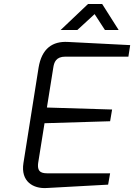

<svg xmlns="http://www.w3.org/2000/svg" viewBox="-20 -943 675 966"><path d="M285 -792H369L456 -872L508 -792H577L494 -923H423ZM98 -123C83 -29 148 7 214 3L524 -14L534 -71H227C198 -71 165 -70 172 -123L204 -323L534 -333L544 -392L216 -402L248 -602C252 -629 261 -658 309 -658H626L635 -716L321 -732C245 -736 190 -700 174 -602Z"/></svg>

Font: Exo
Style: Regular Italic
Weight: 400
Designer: Natanael Gama
Version: Version 1.00